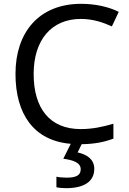

<svg xmlns="http://www.w3.org/2000/svg" viewBox="-20 -744 672 1004"><path d="M473 139C473 88 434 64 386 53L407 10C476 9 524 -1 573 -19V-97C519 -81 464 -69 402 -69C238 -69 156 -180 156 -357C156 -536 250 -645 403 -645C467 -645 521 -626 565 -606L601 -682C547 -709 477 -724 404 -724C183 -724 61 -574 61 -358C61 -147 157 -8 350 8L311 86C362 93 402 106 402 141C402 174 376 185 328 185C309 185 287 183 275 180V235C286 238 305 240 325 240C423 240 473 203 473 139Z"/></svg>

Font: Noto Sans Arabic
Style: Regular
Weight: 400
Designer: Monotype Design Team, Nadine Chahine, Nizar Qandah and Khaled Hosny
Foundry: Monotype Imaging Inc.
Version: Version 2.012